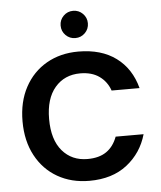

<svg xmlns="http://www.w3.org/2000/svg" viewBox="-53 -786 706 842"><g transform="rotate(-5 300.0 -365.5)"><path d="M37 -276Q37 -362 71.5 -426Q106 -490 167 -525Q228 -560 307 -560Q408 -560 473 -512Q538 -464 561 -377H438Q424 -417 391 -440.5Q358 -464 307 -464Q238 -464 196 -415Q154 -366 154 -276Q154 -185 196 -136Q238 -87 307 -87Q358 -87 390 -109Q422 -131 438 -174H561Q538 -93 473 -42Q408 9 307 9Q228 9 167 -26Q106 -61 71.5 -125.5Q37 -190 37 -276ZM300 -620Q275 -620 257.5 -637.5Q240 -655 240 -680Q240 -705 257.5 -722.5Q275 -740 300 -740Q325 -740 342.5 -722.5Q360 -705 360 -680Q360 -655 342.5 -637.5Q325 -620 300 -620Z"/></g></svg>

Font: Poppins Medium
Style: Regular
Weight: 500
Designer: Ninad Kale (Devanagari), Jonny Pinhorn (Latin)
Version: Version 5.002